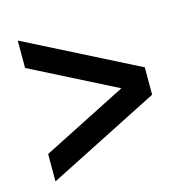

<svg xmlns="http://www.w3.org/2000/svg" viewBox="-75 -606 560 582"><g transform="rotate(-15 205.5 -315.0)"><path d="M30 -450V-536L381 -358V-272L30 -94V-180L296 -315Z"/></g></svg>

Font: Akshar
Style: Regular
Weight: 400
Designer: Tall Chai
Foundry: Tall Chai
Version: Version 1.000